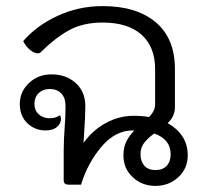

<svg xmlns="http://www.w3.org/2000/svg" viewBox="-20 -606 671 630"><path d="M596 -96Q596 -53 565 -24.5Q534 4 490 4Q446 4 415.5 -24.5Q385 -53 385 -96Q385 -122 394.5 -141.5Q404 -161 421 -178H415Q358 -178 312.5 -124Q267 -70 246 0H207Q197 0 193 -3.5Q189 -7 189 -15V-111Q189 -129 190 -151Q191 -173 192 -185Q195 -220 195 -258Q195 -285 181 -299.5Q167 -314 143 -314Q121 -314 107 -300.5Q93 -287 93 -265Q93 -244 107 -231Q121 -218 143 -218Q164 -218 176 -228Q180 -224 180 -215Q180 -201 167 -189.5Q154 -178 129 -178Q95 -178 70 -201.5Q45 -225 45 -265Q45 -305 75 -333.5Q105 -362 149 -362Q197 -362 228.5 -333.5Q260 -305 260 -258Q260 -225 256 -169L254 -137Q284 -179 327.5 -202.5Q371 -226 418 -226Q448 -226 469 -222Q489 -242 489 -264V-379Q489 -452 444.5 -492Q400 -532 317 -532Q252 -532 206 -506.5Q160 -481 114 -435Q110 -431 104 -431Q93 -431 79.5 -441.5Q66 -452 56 -471Q100 -522 169 -554Q238 -586 317 -586Q428 -586 491 -533Q554 -480 554 -379V-254Q554 -224 530 -202Q561 -185 578.5 -158.5Q596 -132 596 -96ZM540 -100Q540 -149 486 -168Q464 -152 452.5 -136.5Q441 -121 441 -100Q441 -77 453.5 -62.5Q466 -48 490 -48Q514 -48 527 -62Q540 -76 540 -100Z"/></svg>

Font: Krub
Style: Regular
Weight: 400
Designer: Ekaluck Peanpanawate
Foundry: Cadson Demak Co.,Ltd.
Version: Version 1.000; ttfautohint (v1.6)